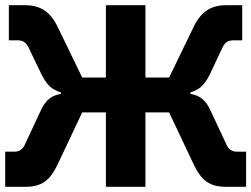

<svg xmlns="http://www.w3.org/2000/svg" viewBox="-33 -718 966 738"><path d="M22 -135Q49 -135 61 -159L126 -298Q139 -325 157 -339Q175 -353 201 -357V-363Q176 -370 159.5 -385Q143 -400 128 -429L75 -539Q63 -563 36 -563H1V-698H64Q108 -698 138 -678Q168 -658 189 -614L283 -420H374V-698H526V-420H617L711 -614Q732 -658 762 -678Q792 -698 836 -698H898V-563H863Q836 -563 824 -539L772 -429Q757 -400 740.5 -385Q724 -370 699 -363V-357Q725 -353 743 -339Q761 -325 774 -298L839 -159Q851 -135 878 -135H913V0H833Q790 0 762 -19Q734 -38 711 -87L617 -286H526V0H374V-286H283L189 -87Q166 -38 138 -19Q110 0 67 0H-13V-135Z"/></svg>

Font: iA Writer Quattro V
Style: Regular
Weight: 400
Designer: Mike Abbink, Paul van der Laan, Pieter van Rosmalen, Oliver Reichenstein
Foundry: Information Architects Inc.
Version: Version 2.000